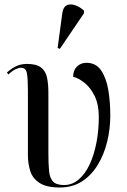

<svg xmlns="http://www.w3.org/2000/svg" viewBox="-20 -823 566 853"><path d="M246 10Q187 10 156 -10Q125 -30 114.5 -63Q104 -96 104 -135V-420Q104 -474 99.5 -498Q95 -522 73 -522Q64 -522 49.5 -515.5Q35 -509 17 -492L11 -501Q27 -516 49 -527.5Q71 -539 100 -539Q142 -539 162.5 -523Q183 -507 189 -478Q195 -449 195 -408V-143Q195 -95 198 -63.5Q201 -32 215.5 -16.5Q230 -1 265 -1Q301 -1 330 -26Q359 -51 378.5 -93Q398 -135 408.5 -189.5Q419 -244 419 -303Q419 -359 400.5 -396.5Q382 -434 355.5 -455Q329 -476 305 -482Q305 -511 322 -527.5Q339 -544 364 -544Q406 -544 429 -510.5Q452 -477 461 -424Q470 -371 470 -310Q470 -250 456 -193Q442 -136 414 -90Q386 -44 344 -17Q302 10 246 10ZM246 -606 236 -610 257 -766Q261 -792 276.5 -799.5Q292 -807 313 -800Q334 -793 353 -776V-764Z"/></svg>

Font: Noto Serif Display SemiCondensed
Style: Regular
Weight: 400
Width: 4
Designer: Monotype Design Team
Foundry: Monotype Imaging Inc.
Version: Version 2.009